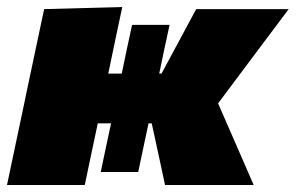

<svg xmlns="http://www.w3.org/2000/svg" viewBox="-38 -528 844 548"><path d="M-18 0Q-7 -52 3.2 -100.5Q13.5 -149 27 -213L39.5 -273Q55.5 -348 66.2 -399.2Q77 -450.5 88 -502L311 -508Q301 -460.5 291 -413.8Q281 -367 271 -318H309.5Q316 -350.5 323.5 -385.2Q331 -420 339 -457H446Q438 -420 430.5 -385.2Q423 -350.5 416.5 -318H423L458 -383Q474 -413 490 -442.5Q506 -472 522 -502H786Q751 -455.5 716.8 -409.8Q682.5 -364 647 -316.5L584.5 -233L603 -190.5Q623.5 -143.5 644.5 -95.5Q665.5 -47.5 686 0H433Q427.5 -26.5 421.5 -53.8Q415.5 -81 410 -107L395 -176H386Q379 -143.5 371.5 -108.2Q364 -73 356.5 -37H249.5Q257 -73 264.5 -108.2Q272 -143.5 279 -176H241L239 -166Q229.5 -121.5 221.2 -82.2Q213 -43 204 0Z"/></svg>

Font: Commissioner Black
Style: Italic
Weight: 900
Italic angle: -12°
Designer: Kostas Bartsokas
Foundry: Kostas Bartsokas
Version: Version 1.000; ttfautohint (v1.8.3)